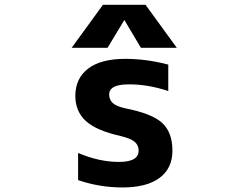

<svg xmlns="http://www.w3.org/2000/svg" viewBox="-20 -784 1040 815"><path d="M485.4 -96.7Q568.4 -96.7 568.4 -144.5Q568.4 -167 552.7 -181.2Q537.1 -195.3 494.1 -206.1Q388.7 -229.5 344.2 -270.5Q299.8 -311.5 299.8 -377Q299.8 -451.2 354 -492.7Q408.2 -534.2 511.7 -534.2Q601.6 -534.2 694.3 -509.8V-397.5Q606.4 -426.8 525.4 -425.8Q443.4 -425.8 443.4 -382.8Q443.4 -361.3 458 -347.2Q472.7 -333 511.7 -324.2Q626 -301.8 668.9 -261.7Q711.9 -221.7 711.9 -144.5Q711.9 -69.3 657.2 -28.8Q602.5 11.7 500 11.7Q402.3 11.7 311.5 -19.5V-134.8Q400.4 -96.7 485.4 -96.7ZM507.8 -699.2 436.5 -581.1H284.2L417 -763.7H597.7L730.5 -581.1H578.1Z"/></svg>

Font: GenEi Gothic M Regular
Style: Bold
Weight: 700
Designer: o_tamon (Modified); [Source Han Sans]
Ryoko NISHIZUKA  (kana & ideographs); Paul D. Hunt (Latin, Greek & Cyrillic); Wenl
Version: Version 1.1a;Original Version 1.004